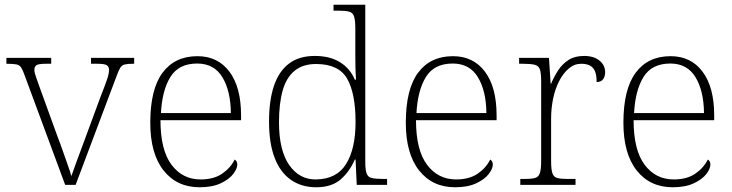

<svg xmlns="http://www.w3.org/2000/svg" viewBox="-20 -780 3087 810"><path d="M84 -462Q76 -485 69 -495.5Q62 -506 48 -508.5Q34 -511 7 -511V-536H196V-511H174Q143 -511 134 -505Q125 -499 125 -485Q125 -473 133.5 -450.5Q142 -428 149 -407L223 -203Q234 -175 245 -143Q256 -111 266 -83.5Q276 -56 281 -37Q288 -56 303.5 -99.5Q319 -143 343 -206L405 -374Q422 -417 431 -443Q440 -469 440 -485Q440 -498 431 -504.5Q422 -511 390 -511H364V-536H546V-511H542Q518 -511 506 -508Q494 -505 487 -493.5Q480 -482 471 -457L299 0H255Z M822 10Q726 10 670 -61Q614 -132 614 -262Q614 -404 666 -473.5Q718 -543 813 -543Q899 -543 948 -477.5Q997 -412 997 -293V-273H657Q657 -147 703.5 -85Q750 -23 826 -23Q882 -23 917.5 -47.5Q953 -72 970 -107Q975 -104 978 -99Q981 -94 981 -86Q981 -68 963.5 -45.5Q946 -23 910.5 -6.5Q875 10 822 10ZM954 -303Q953 -397 918 -454.5Q883 -512 812 -512Q734 -512 699 -455.5Q664 -399 659 -303Z M1314 10Q1252 10 1207 -21.5Q1162 -53 1138.5 -114.5Q1115 -176 1115 -267Q1115 -357 1136 -418.5Q1157 -480 1199.5 -512Q1242 -544 1308 -544Q1372 -544 1414.5 -517.5Q1457 -491 1477 -444H1482Q1480 -472 1479.5 -499.5Q1479 -527 1479 -548V-659Q1479 -695 1473.5 -711Q1468 -727 1452.5 -731Q1437 -735 1409 -735H1387V-760H1521V-97Q1521 -64 1526.5 -48.5Q1532 -33 1548.5 -29Q1565 -25 1599 -25H1613V0H1485L1480 -107H1477Q1455 -56 1417 -23Q1379 10 1314 10ZM1313 -23Q1400 -24 1440 -88Q1480 -152 1480 -265Q1480 -386 1444.5 -448Q1409 -510 1313 -510Q1258 -510 1223 -481.5Q1188 -453 1172.5 -398Q1157 -343 1157 -264Q1157 -146 1200 -84Q1243 -22 1313 -23Z M1900 10Q1804 10 1748 -61Q1692 -132 1692 -262Q1692 -404 1744 -473.5Q1796 -543 1891 -543Q1977 -543 2026 -477.5Q2075 -412 2075 -293V-273H1735Q1735 -147 1781.5 -85Q1828 -23 1904 -23Q1960 -23 1995.5 -47.5Q2031 -72 2048 -107Q2053 -104 2056 -99Q2059 -94 2059 -86Q2059 -68 2041.5 -45.5Q2024 -23 1988.5 -6.5Q1953 10 1900 10ZM2032 -303Q2031 -397 1996 -454.5Q1961 -512 1890 -512Q1812 -512 1777 -455.5Q1742 -399 1737 -303Z M2175 0V-25H2193Q2221 -25 2236.5 -29Q2252 -33 2257.5 -49.5Q2263 -66 2263 -101V-439Q2263 -472 2257.5 -487.5Q2252 -503 2235 -507Q2218 -511 2185 -511H2170V-536H2296L2303 -427H2305Q2317 -456 2334.5 -483Q2352 -510 2378.5 -527Q2405 -544 2444 -544Q2485 -544 2509 -524.5Q2533 -505 2533 -475Q2533 -458 2524.5 -446Q2516 -434 2497 -434Q2497 -463 2490 -479.5Q2483 -496 2468.5 -503.5Q2454 -511 2432 -511Q2403 -511 2379.5 -491Q2356 -471 2339 -438Q2322 -405 2313.5 -364Q2305 -323 2305 -280V-100Q2305 -65 2310.5 -49Q2316 -33 2331.5 -29Q2347 -25 2375 -25H2408V0Z M2818 10Q2722 10 2666 -61Q2610 -132 2610 -262Q2610 -404 2662 -473.5Q2714 -543 2809 -543Q2895 -543 2944 -477.5Q2993 -412 2993 -293V-273H2653Q2653 -147 2699.5 -85Q2746 -23 2822 -23Q2878 -23 2913.5 -47.5Q2949 -72 2966 -107Q2971 -104 2974 -99Q2977 -94 2977 -86Q2977 -68 2959.5 -45.5Q2942 -23 2906.5 -6.5Q2871 10 2818 10ZM2950 -303Q2949 -397 2914 -454.5Q2879 -512 2808 -512Q2730 -512 2695 -455.5Q2660 -399 2655 -303Z"/></svg>

Font: Noto Serif Armenian ExtraLight
Style: Regular
Weight: 250
Version: Version 2.007